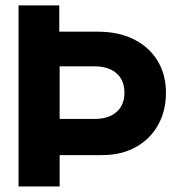

<svg xmlns="http://www.w3.org/2000/svg" viewBox="-20 -670 650 690"><path d="M46.6 -650.5V0H194.3V-112.6H347Q416 -112.6 467.6 -141.1Q519.2 -169.6 547.8 -220.3Q576.4 -271 576.4 -336.7Q576.4 -402.8 545.9 -452.1Q515.5 -501.5 460.8 -528.8Q406.1 -556.1 332.5 -556.1H193V-650.5ZM194.3 -431.6H319.8Q370.3 -431.6 398.8 -406.6Q427.2 -381.7 427.2 -336.7Q427.2 -292.3 398.6 -267.5Q370.1 -242.6 319.8 -242.6H194.3Z"/></svg>

Font: Overused Grotesk Light
Style: Regular
Weight: 300
Designer: RandomMaerks
Version: Version 0.005